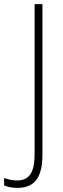

<svg xmlns="http://www.w3.org/2000/svg" viewBox="-80 -734 307 932"><path d="M5 178C91 178 126 123 126 16V-714H88V11C88 95 68 142 3 142C-20 142 -42 137 -60 130V166C-43 174 -21 178 5 178Z"/></svg>

Font: Noto Sans Sinhala UI Condensed ExtraLight
Style: Regular
Weight: 200
Width: 3
Designer: Jelle Bosma - Monotype Design Team
Foundry: Monotype Imaging Inc.
Version: Version 2.006